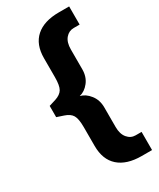

<svg xmlns="http://www.w3.org/2000/svg" viewBox="-223 -783 859 1035"><g transform="rotate(-30 206.5 -265.0)"><path d="M207 -265Q240 -257 265.5 -224.5Q291 -192 291 -146V-24Q291 20 311.5 44.5Q332 69 362 69H399V182H335Q242 182 192 137.5Q142 93 142 8V-109Q142 -161 129 -183Q116 -205 82 -216L40 -230V-300L82 -313Q116 -324 129 -346Q142 -368 142 -420V-538Q142 -623 192 -667.5Q242 -712 335 -712H399V-599H362Q332 -599 311.5 -575Q291 -551 291 -506V-383Q291 -337 266 -305Q241 -273 207 -265Z"/></g></svg>

Font: Muli ExtraBold
Style: Regular
Weight: 800
Designer: Vernon Adams
Foundry: Vernon Adams
Version: Version 2.000